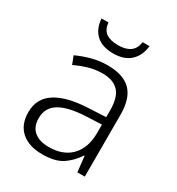

<svg xmlns="http://www.w3.org/2000/svg" viewBox="-176 -841 888 963"><g transform="rotate(30 268.0 -359.5)"><path d="M276 -541Q366 -541 410 -497Q454 -453 454 -358V0H411L401 -90H398Q369 -45 327.5 -17.5Q286 10 212 10Q135 10 91 -28.5Q47 -67 47 -139Q47 -219 112 -260.5Q177 -302 301 -307L398 -312V-349Q398 -427 366.5 -460Q335 -493 274 -493Q233 -493 195 -482Q157 -471 119 -453L101 -499Q139 -517 183.5 -529Q228 -541 276 -541ZM308 -265Q206 -260 156.5 -229.5Q107 -199 107 -139Q107 -89 137.5 -63.5Q168 -38 222 -38Q305 -38 351 -85.5Q397 -133 398 -217V-269ZM408 -729Q402 -672 366.5 -639Q331 -606 268 -606Q203 -606 168.5 -638.5Q134 -671 130 -729H170Q174 -689 198.5 -671.5Q223 -654 269 -654Q312 -654 337.5 -672Q363 -690 368 -729Z"/></g></svg>

Font: Noto Sans Myanmar Light
Style: Regular
Weight: 300
Designer: Monotype Design Team
Foundry: Monotype Imaging Inc.
Version: Version 2.107; ttfautohint (v1.8.4.7-5d5b)